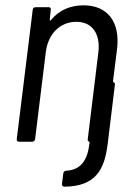

<svg xmlns="http://www.w3.org/2000/svg" viewBox="-20 -533 505 722"><path d="M405 -228 420 -347C433 -450 385 -513 294 -513C246 -513 203 -496 171 -457C169 -454 167 -456 167 -459L171 -496C172 -502 169 -506 163 -506H114C108 -506 103 -502 103 -496L43 -10C42 -4 46 0 51 0H101C107 0 111 -4 112 -10L152 -335C160 -406 206 -451 267 -451C326 -451 358 -407 350 -337L310 -10C309 -5 311 -2 314 -1C316 0 317 2 317 4L316 9C309 68 285 106 229 109C223 109 219 113 218 119L213 159C213 165 216 169 222 169C340 168 373 105 385 8L412 -214C413 -219 411 -222 408 -223C406 -224 405 -226 405 -228Z"/></svg>

Font: Barlow Semi Condensed
Style: Italic
Weight: 400
Width: 4
Italic angle: -7°
Designer: Jeremy Tribby
Foundry: Tribby Type
Version: Version 1.422;hotconv 1.0.109;makeotfexe 2.5.65596